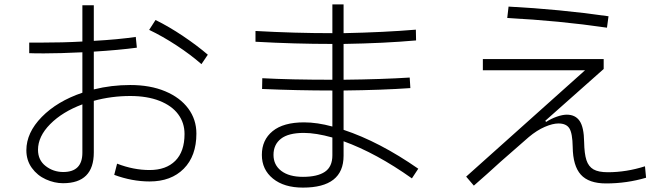

<svg xmlns="http://www.w3.org/2000/svg" viewBox="-20 -821 3040 874"><path d="M874 -213Q874 -111 816.5 -53Q759 5 661 5Q581 5 500 -25L513 -76Q588 -47 661 -47Q736 -47 778 -89Q820 -131 820 -211Q820 -262 791 -301Q762 -340 706 -362Q650 -384 573 -384Q487 -384 407 -362V-127Q407 13 267 13Q228 13 189 -4.5Q150 -22 125 -56.5Q100 -91 100 -137Q100 -217 170 -288.5Q240 -360 355 -399V-583Q252 -578 180 -578Q133 -578 113 -579V-627H160Q268 -627 355 -632V-797H407V-635Q517 -641 598 -653L603 -604Q521 -593 407 -586V-414Q487 -434 573 -434Q664 -434 732 -405.5Q800 -377 837 -327Q874 -277 874 -213ZM688 -730Q749 -700 813 -657Q877 -614 926 -572L897 -529Q848 -572 784 -614Q720 -656 659 -685ZM355 -346Q264 -312 208.5 -256Q153 -200 153 -139Q153 -92 188 -65Q223 -38 268 -38Q355 -38 355 -126Z M1855 -9Q1693 -124 1544 -178V-112Q1544 33 1359 33Q1273 33 1222.5 -8Q1172 -49 1172 -116Q1172 -184 1221 -224Q1270 -264 1364 -264Q1424 -264 1493 -245V-409Q1334 -409 1173 -416L1174 -465Q1301 -458 1493 -458V-621Q1320 -621 1143 -631V-680Q1320 -670 1493 -670V-801H1544V-670Q1731 -674 1873 -686L1874 -637Q1729 -624 1544 -621V-458Q1721 -460 1845 -468L1848 -420Q1721 -411 1544 -409V-230Q1707 -176 1884 -53ZM1493 -195Q1418 -216 1363 -216Q1293 -216 1259 -189.5Q1225 -163 1225 -116Q1225 -70 1260.5 -43Q1296 -16 1359 -16Q1425 -16 1459 -39Q1493 -62 1493 -114Z M2743 -695Q2524 -727 2289 -739L2295 -791Q2526 -779 2750 -747ZM2921 -12Q2833 14 2739 14Q2660 14 2624 -26Q2588 -66 2587 -152Q2586 -214 2572 -236.5Q2558 -259 2522 -259Q2496 -259 2460 -243.5Q2424 -228 2387 -197L2259 -85Q2198 -29 2137 24L2102 -17L2643 -501H2178V-552H2728V-507L2462 -271L2466 -266Q2489 -281 2515 -290Q2541 -299 2560 -299Q2599 -299 2618.5 -270.5Q2638 -242 2639 -175Q2640 -121 2649.5 -92Q2659 -63 2681.5 -50Q2704 -37 2747 -37Q2831 -37 2916 -64Z"/></svg>

Font: IBM Plex Sans JP Light
Style: Regular
Weight: 300
Designer: Mike Abbink; Paul van der Laan; Pieter van Rosmalen; Wujin Sim; Yejin Wi; Jinhee Kim; Boomi Park; Yona Kim; Kichan Ma
Foundry: Sandoll Inc.
Version: Version 1.002